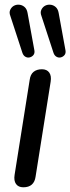

<svg xmlns="http://www.w3.org/2000/svg" viewBox="-20 -788 298 815"><path d="M79 7Q58 7 48 -7Q38 -21 42 -46L106 -449Q109 -472 122.5 -483Q136 -494 158 -494Q179 -494 189 -480Q199 -466 195 -441L131 -38Q128 -16 115 -4.5Q102 7 79 7ZM207 -564 156 -720Q150 -735 155.5 -746.5Q161 -758 171 -763.5Q181 -769 193.5 -768Q206 -767 216 -758.5Q226 -750 229 -733L258 -574Q260 -562 254 -554.5Q248 -547 238.5 -544.5Q229 -542 220 -547Q211 -552 207 -564ZM75 -564 24 -720Q18 -735 23.5 -746.5Q29 -758 39 -763.5Q49 -769 61.5 -768Q74 -767 84 -758.5Q94 -750 97 -733L126 -574Q128 -562 122 -554.5Q116 -547 106.5 -544.5Q97 -542 88 -547Q79 -552 75 -564Z"/></svg>

Font: Nunito Medium
Style: Italic
Weight: 500
Designer: Vernon Adams
Foundry: Vernon Adams
Version: Version 3.601